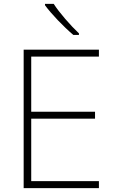

<svg xmlns="http://www.w3.org/2000/svg" viewBox="-20 -970 591 990"><path d="M257 -950H212V-943C244 -899 307 -833 358 -790H387V-798C345 -837 284 -907 257 -950ZM490 0V-36H141V-358H470V-394H141V-678H490V-714H102V0Z"/></svg>

Font: Noto Sans Thai Looped ExtraLight
Style: Regular
Weight: 200
Designer: Sasikarn Vongin, Ben Mitchell
Foundry: The Fontpad Ltd
Version: Version 1.001